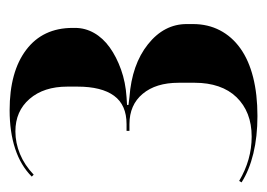

<svg xmlns="http://www.w3.org/2000/svg" viewBox="-98 -447 555 399"><g transform="rotate(-90 179.5 -247.5)"><path d="M138 10Q183 10 218.5 1Q254 -8 278.5 -25.5Q303 -43 316 -68Q329 -93 329 -124V-137Q329 -184 287 -217.5Q245 -251 177 -256L161 -258V-261L177 -262Q208 -264 234.5 -273.5Q261 -283 280.5 -297Q300 -311 310.5 -329.5Q321 -348 321 -369V-374Q321 -436 275.5 -470.5Q230 -505 150 -505Q105 -505 70 -493.5Q35 -482 12 -459L16 -455Q36 -474 59 -483.5Q82 -493 106 -493Q148 -493 173.5 -463.5Q199 -434 199 -385V-364Q199 -314 180 -288Q161 -262 121 -262H107V-256H121Q161 -256 184 -228.5Q207 -201 207 -154V-120Q207 -93 199.5 -71Q192 -49 177 -33.5Q162 -18 141.5 -10Q121 -2 95 -2Q71 -2 48 -8.5Q25 -15 3 -28L0 -23Q25 -7 60 1.5Q95 10 138 10Z"/></g></svg>

Font: Moniqa Black
Style: Regular
Weight: 900
Designer: Rajesh Rajput
Foundry: Rajesh Rajput
Version: Version 1.000